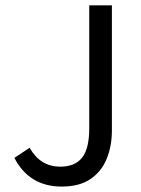

<svg xmlns="http://www.w3.org/2000/svg" viewBox="-20 -676 520 708"><path d="M207.4 12Q148 12 104.1 -14.5Q60.3 -41 33 -93.8L89.1 -131.1Q110 -95.1 138 -78.3Q166 -61.4 202 -61.4Q256.2 -61.4 282.6 -94.5Q309.1 -127.6 309.1 -203V-656.3H392.6V-195.3Q392.6 -137.8 373.6 -90.9Q354.6 -43.9 313.8 -15.9Q273.1 12 207.4 12Z"/></svg>

Font: Source Sans Variable
Style: Regular
Weight: 200
Designer: Paul D. Hunt
Foundry: Adobe Systems Incorporated
Version: Version 3.006;hotconv 1.0.111;makeotfexe 2.5.65597